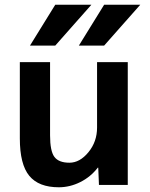

<svg xmlns="http://www.w3.org/2000/svg" viewBox="-20 -783 637 813"><path d="M421 -763H574L421 -590H314ZM214 -763H367L214 -590H107ZM192 -520V-210Q192 -143 210.5 -118.5Q229 -94 274 -94Q318 -94 354.5 -138.5Q391 -183 391 -243V-520H521V0H399L396 -73H394Q364 -34 320 -12Q276 10 229 10Q144 10 104 -38.5Q64 -87 64 -197V-520Z"/></svg>

Font: Mplus 1p Bold
Style: Bold
Weight: 700
Version: Version 1.061